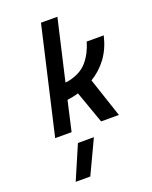

<svg xmlns="http://www.w3.org/2000/svg" viewBox="-180 -802 946 1198"><g transform="rotate(-20 293.0 -203.5)"><path d="M205 77H311L206 300H109ZM82 0 245 -707H354L261 -304L284 -307Q365 -324 408.5 -375Q452 -426 473 -499H586Q567 -417 524 -358Q481 -299 418 -261L505 0H387L311 -214Q301 -211 291 -208.5Q281 -206 271 -204L236 -198L191 0Z"/></g></svg>

Font: Panefresco 750wt
Style: Italic
Weight: 750
Foundry: Campivisivi & Chank Co
Version: Version 1.000